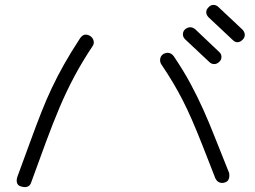

<svg xmlns="http://www.w3.org/2000/svg" viewBox="-20 -709 1040 782"><path d="M928 -546 830 -638Q820 -648 820 -659Q820 -670 829 -679Q838 -689 849 -689Q861 -689 870 -680L968 -588Q977 -578 977 -567Q977 -556 968 -547Q958 -537 947 -537Q937 -537 928 -546ZM833 -456 735 -548Q725 -557 725 -569Q725 -581 733 -589Q744 -598 755 -598Q765 -598 775 -590L872 -498Q882 -490 882 -477Q882 -466 874 -458Q864 -448 853 -448Q841 -448 833 -456ZM68 51Q48 47 48 26Q48 23 48.5 20Q49 17 50 13Q81 -71 104.5 -135.5Q128 -200 148.5 -252Q169 -304 191 -350.5Q213 -397 240.5 -446Q268 -495 306 -553Q316 -568 329 -568Q338 -568 348 -562Q362 -552 362 -536Q362 -528 357 -521Q315 -458 282.5 -397Q250 -336 222.5 -271Q195 -206 167.5 -131.5Q140 -57 107 34Q101 53 81 53Q78 53 75 52.5Q72 52 68 51ZM896 34Q893 36 885 36Q866 36 857 17Q826 -63 803 -121Q780 -179 761 -222.5Q742 -266 723.5 -302Q705 -338 684.5 -372.5Q664 -407 637 -447Q632 -455 632 -464Q632 -480 645 -489Q655 -494 662 -494Q677 -494 687 -481Q727 -422 755.5 -369Q784 -316 808 -262.5Q832 -209 856.5 -146.5Q881 -84 913 -5Q914 -2 914 1Q914 4 914 6Q914 29 896 34Z"/></svg>

Font: Hachi Maru Pop
Style: Regular
Weight: 400
Designer: Nontynet
Foundry: Nontynet
Version: Version 1.300